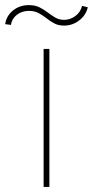

<svg xmlns="http://www.w3.org/2000/svg" viewBox="-73 -739 367 759"><path d="M99.4 0V-545.5H122.2V0ZM-29.8 -640.6 -52.6 -643.5Q-47.6 -676.8 -21.3 -697.8Q5 -718.8 41.2 -718.8Q65.7 -718.8 83.5 -709.9Q101.2 -701 115.9 -689.6Q130.7 -678.3 145.8 -669.4Q160.9 -660.5 180.4 -660.5Q204.5 -660.5 225.1 -675.8Q245.7 -691.1 251.4 -715.9L274.1 -710.2Q266.3 -677.9 239.5 -657.8Q212.7 -637.8 180.4 -637.8Q157.7 -637.8 141.3 -646.7Q125 -655.5 110.6 -666.9Q96.2 -678.3 80.1 -687.1Q63.9 -696 41.2 -696Q13.5 -696 -6.4 -680.4Q-26.3 -664.8 -29.8 -640.6Z"/></svg>

Font: Inter Thin BETA
Style: Regular
Weight: 100
Designer: Rasmus Andersson
Foundry: rsms
Version: Version 3.011;git-f93a4a705